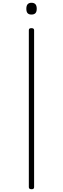

<svg xmlns="http://www.w3.org/2000/svg" viewBox="-20 -1351 454 1385"><path d="M208 14Q197 14 192.5 10Q188 6 188 -1V-1133Q188 -1141 192.5 -1144.5Q197 -1148 207 -1148Q216 -1148 221 -1144.5Q226 -1141 226 -1133V-1Q226 6 222 10Q218 14 208 14ZM207 -1246Q188 -1246 179 -1256Q170 -1266 170 -1288Q170 -1310 179.5 -1320.5Q189 -1331 207 -1331Q226 -1331 235.5 -1320.5Q245 -1310 245 -1288Q245 -1266 235.5 -1256Q226 -1246 207 -1246Z"/></svg>

Font: Playwrite CL Thin
Style: Regular
Weight: 100
Designer: Veronika Burian, José Scaglione
Foundry: TypeTogether
Version: Version 1.002